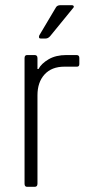

<svg xmlns="http://www.w3.org/2000/svg" viewBox="-20 -723 353 743"><path d="M214 -703H258Q263 -703 265 -699.5Q267 -696 263 -692L174 -583Q166 -574 157 -574H137Q128 -574 132 -586L195 -692Q200 -703 214 -703ZM114 0H85Q75 0 75 -12V-498Q75 -510 85 -510H114Q125 -510 125 -498V-456H129Q140 -477 168 -493.5Q196 -510 237 -510H276Q287 -510 287 -499V-475Q287 -464 276 -465H229Q180 -465 152.5 -435Q125 -405 125 -354V-12Q125 0 114 0Z"/></svg>

Font: Rajdhani
Style: Regular
Weight: 400
Designer: Satya Rajpurohit, Jyotish Sonowal
Foundry: Indian Type Foundry
Version: Version 1.201;PS 1.0;hotconv 1.0.78;makeotf.lib2.5.61930; tt